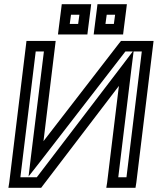

<svg xmlns="http://www.w3.org/2000/svg" viewBox="-20 -869 751 914"><path d="M185 13 546 -460 490 0 486 25H511H600H625L629 0L708 -649L711 -674H686H569H556L547 -663L187 -197L242 -649L245 -674H220H131H106L103 -649L24 0L20 25H45H162H176L185 13ZM616 -624H655L582 -25H543L606 -545L616 -624ZM155 -25H77L150 -624H189L126 -113L116 -29L171 -99L577 -624H612L562 -558L155 -25ZM399 -730 411 -824 414 -849H389H299H274L271 -824L259 -730L256 -705H281H371H396L399 -730ZM352 -755H312L318 -799H358L352 -755ZM569 -730 581 -824 584 -849H559H469H444L441 -824L429 -730L426 -705H451H541H566L569 -730ZM522 -755H482L488 -799H528L522 -755Z"/></svg>

Font: Gamestation Display Outline
Style: Italic
Weight: 400
Designer: Jonas Hecksher
Foundry: Jonas Hecksher, Playtypeª, e-types AS
Version: Version 1.003